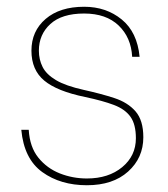

<svg xmlns="http://www.w3.org/2000/svg" viewBox="-20 -536 496 568"><path d="M237 12Q159 12 105 -27Q51 -66 43 -152H65Q68 -101 93.5 -69.5Q119 -38 157 -23Q195 -8 237 -8Q301 -8 341.5 -41.5Q382 -75 382 -127Q382 -168 366 -190.5Q350 -213 317 -225.5Q284 -238 232 -249Q149 -266 111 -297.5Q73 -329 73 -386Q73 -444 115 -480Q157 -516 229 -516Q294 -516 340 -478.5Q386 -441 393 -368H371Q368 -425 331 -460.5Q294 -496 229 -496Q163 -496 129 -465Q95 -434 95 -386Q95 -360 106 -338Q117 -316 145.5 -299Q174 -282 228 -270Q278 -259 318 -246Q358 -233 381 -206.5Q404 -180 404 -130Q404 -69 359 -28.5Q314 12 237 12Z"/></svg>

Font: DM Sans Thin
Style: Regular
Weight: 100
Designer: Colophon Foundry, Jonny Pinhorn
Foundry: Colophon Foundry
Version: Version 4.004; ttfautohint (v1.8.4.7-5d5b)